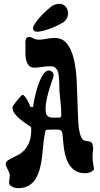

<svg xmlns="http://www.w3.org/2000/svg" viewBox="-20 -902 521 1002"><path d="M131 -709Q142 -709 154.5 -702Q167 -695 182 -695Q203 -695 223 -699.5Q243 -704 264 -704Q307 -704 330.5 -673Q354 -642 365.5 -593Q377 -544 380 -484Q383 -424 384.5 -366.5Q386 -309 389 -259.5Q392 -210 405 -183Q410 -173 417 -170Q424 -167 432 -166Q440 -165 447.5 -163.5Q455 -162 461 -155Q468 -133 465.5 -117.5Q463 -102 463 -81Q463 -65 466 -49.5Q469 -34 471 -18Q453 2 425 2Q392 2 371.5 -12Q351 -26 338.5 -47.5Q326 -69 320 -95Q314 -121 311.5 -145Q309 -169 307.5 -188Q306 -207 303 -214Q298 -224 287.5 -225Q277 -226 268 -226L226 -225Q217 -225 215.5 -212.5Q214 -200 212 -193Q208 -171 205.5 -142.5Q203 -114 199.5 -83.5Q196 -53 188.5 -24Q181 5 167.5 28.5Q154 52 131.5 66Q109 80 75 80Q48 80 30 62Q26 50 28.5 38Q31 26 31 14Q31 5 27.5 -2.5Q24 -10 20.5 -17Q17 -24 13.5 -31Q10 -38 10 -46Q10 -57 20 -64Q30 -71 44.5 -78Q59 -85 76.5 -94.5Q94 -104 108.5 -120Q123 -136 133 -161.5Q143 -187 143 -225L142 -239Q131 -247 114.5 -258Q98 -269 82.5 -282Q67 -295 56 -310Q45 -325 45 -340Q45 -345 51.5 -354.5Q58 -364 66.5 -374.5Q75 -385 83.5 -394.5Q92 -404 97 -407Q103 -407 109.5 -399Q116 -391 122 -380.5Q128 -370 132.5 -359.5Q137 -349 139 -344H153Q154 -358 160.5 -389.5Q167 -421 177.5 -453Q188 -485 202.5 -509.5Q217 -534 235 -534Q245 -534 252.5 -526.5Q260 -519 260 -509Q260 -504 253.5 -486Q247 -468 239 -442.5Q231 -417 224.5 -388Q218 -359 218 -332Q218 -311 224 -302Q230 -293 240 -290Q250 -287 263.5 -288Q277 -289 293 -288L300 -295Q300 -340 294.5 -382.5Q289 -425 289 -470Q289 -492 285.5 -516Q282 -540 261 -554Q256 -556 250 -556Q244 -556 238 -556Q218 -556 198.5 -552.5Q179 -549 159 -549Q139 -549 129 -562Q119 -575 115.5 -593Q112 -611 112.5 -630.5Q113 -650 113 -664Q113 -670 112.5 -677.5Q112 -685 113.5 -692Q115 -699 118.5 -704Q122 -709 131 -709ZM326 -863Q339 -844 334 -821Q329 -798 310 -785Q300 -779 277.5 -768Q255 -757 230 -748.5Q205 -740 183.5 -737Q162 -734 155 -745Q148 -755 159 -773.5Q170 -792 187.5 -811.5Q205 -831 224 -848Q243 -865 252 -871Q269 -882 291 -882Q313 -882 326 -863Z"/></svg>

Font: Reclame
Style: Regular
Weight: 400
Designer: Peter Wiegel
Foundry: Peter Wiegel
Version: Version 1.000